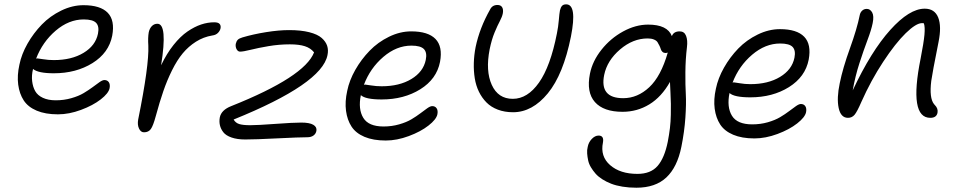

<svg xmlns="http://www.w3.org/2000/svg" viewBox="-20 -585 4431 888"><path d="M248 -56.2Q189.9 -56.2 149.7 -73.2Q109.4 -90.3 89.6 -120.8Q69.8 -151.4 64.2 -193.6Q58.6 -235.8 69.8 -286.1Q79.6 -334.5 107.2 -383.1Q134.8 -431.6 173.3 -471.4Q211.9 -511.2 263.2 -536.1Q314.5 -561 366.2 -561Q444.3 -561 478.3 -525.9Q512.2 -490.7 499 -419.9Q483.4 -340.3 407.7 -293.2Q332 -246.1 229 -246.1Q156.2 -246.1 132.8 -266.1Q125.5 -236.3 128.7 -209.7Q131.8 -183.1 142.8 -163.6Q153.8 -144 178.2 -132.6Q202.6 -121.1 237.8 -121.1Q275.9 -121.1 309.8 -130.9Q343.8 -140.6 366.7 -154.3Q389.6 -168 408 -181.6Q426.3 -195.3 440.2 -205.1Q454.1 -214.8 462.9 -214.8Q476.6 -214.8 483.4 -204.6Q490.2 -194.3 486.8 -176.8Q481.9 -153.3 445.8 -125.2Q409.7 -97.2 354.5 -76.7Q299.3 -56.2 248 -56.2ZM152.8 -314.9Q156.7 -314.9 180.2 -311Q203.6 -307.1 229 -307.1Q311 -307.1 366.5 -340.6Q421.9 -374 433.1 -429.2Q439.9 -462.9 424.8 -479Q409.7 -495.1 367.2 -495.1Q298.3 -495.1 237.5 -443.1Q176.8 -391.1 147 -314Z M646 26.9Q630.9 26.9 622.8 9.3Q614.7 -8.3 619.1 -32.2Q669.9 -283.2 666 -374Q663.6 -411.1 668 -436Q671.9 -453.6 682.4 -464.4Q692.9 -475.1 708 -475.1Q755.9 -475.1 725.1 -283.2Q751 -337.4 782.7 -377.2Q814.5 -417 846.9 -439.2Q879.4 -461.4 910.2 -471.7Q940.9 -481.9 970.7 -481.9Q988.8 -481.9 995.6 -474.4Q1002.4 -466.8 1000 -454.1Q997.6 -442.4 987.8 -432.6Q978 -422.9 961.9 -420.9Q920.9 -414.1 886.2 -392.1Q851.6 -370.1 825.2 -338.4Q798.8 -306.6 775.6 -259.8Q752.4 -212.9 735.4 -163.3Q718.3 -113.8 700.7 -48.8Q688.5 -3.4 677.7 11.7Q667 26.9 646 26.9Z M1114.3 60.1Q1077.1 60.1 1051 51Q1024.9 42 1012.9 26.6Q1001 11.2 997.1 -5.9Q993.2 -22.9 996.6 -42Q1003.4 -76.2 1049.3 -94.2Q1388.7 -229.5 1432.6 -342.8Q1416.5 -362.8 1389.9 -371.3Q1363.3 -379.9 1320.3 -379.9Q1271 -379.9 1222.2 -371.6Q1173.3 -363.3 1139.2 -354.7Q1105 -346.2 1090.3 -346.2Q1080.6 -346.2 1074.5 -356.9Q1068.4 -367.7 1070.3 -381.8Q1073.2 -394.5 1079.8 -401.1Q1086.4 -407.7 1101.6 -412.1Q1151.4 -426.8 1210.4 -436.3Q1269.5 -445.8 1317.4 -445.8Q1372.1 -445.8 1410.4 -436Q1448.7 -426.3 1467.8 -409.4Q1486.8 -392.6 1493.2 -372.8Q1499.5 -353 1494.6 -330.1Q1468.8 -197.3 1060.5 -32.2Q1069.3 -16.6 1086.7 -11.2Q1104 -5.9 1137.2 -5.9Q1171.4 -5.9 1253.4 -12Q1335.4 -18.1 1373.5 -18.1Q1411.6 -18.1 1429 -7.8Q1446.3 2.4 1443.4 20Q1440.9 33.7 1429.9 41.7Q1418.9 49.8 1401.4 49.8Q1364.7 49.8 1263.2 54.9Q1161.6 60.1 1114.3 60.1Z M1764.2 64.9Q1706.1 64.9 1665.8 47.9Q1625.5 30.8 1605.7 0.2Q1585.9 -30.3 1580.3 -72.5Q1574.7 -114.7 1585.9 -165Q1595.7 -213.4 1623.3 -262Q1650.9 -310.5 1689.5 -350.3Q1728 -390.1 1779.1 -415Q1830.1 -439.9 1881.8 -439.9Q1960 -439.9 1994.1 -404.8Q2028.3 -369.6 2015.1 -298.8Q1999.5 -219.2 1923.8 -172.1Q1848.1 -125 1745.1 -125Q1670.4 -125 1648.9 -145Q1635.7 -80.1 1660.2 -40Q1684.6 0 1753.9 0Q1792 0 1825.9 -9.8Q1859.9 -19.5 1882.8 -33.2Q1905.8 -46.9 1924.1 -60.8Q1942.4 -74.7 1956.3 -84.5Q1970.2 -94.2 1979 -94.2Q1992.7 -94.2 1999.5 -84Q2006.3 -73.7 2002.9 -56.2Q1998 -32.7 1961.9 -4.4Q1925.8 23.9 1870.6 44.4Q1815.4 64.9 1764.2 64.9ZM1668.9 -193.8Q1672.9 -193.8 1696.3 -189.9Q1719.7 -186 1745.1 -186Q1827.1 -186 1882.6 -219.5Q1938 -252.9 1949.2 -308.1Q1956.1 -341.8 1940.7 -357.9Q1925.3 -374 1882.8 -374Q1814 -374 1752.9 -321.8Q1691.9 -269.5 1663.1 -192.9Z M2353 -65.9Q2314 -65.9 2282.5 -77.9Q2251 -89.8 2230 -111.1Q2209 -132.3 2195.1 -160.6Q2181.2 -189 2175.8 -222.9Q2170.4 -256.8 2171.4 -293.2Q2172.4 -329.6 2179.7 -367.2Q2198.2 -455.6 2246.6 -541Q2256.8 -562 2280.8 -562Q2295.9 -562 2302.2 -551.8Q2308.6 -541.5 2305.7 -523.9Q2302.7 -507.8 2292 -487.8Q2281.2 -467.8 2267.6 -435.1Q2253.9 -402.3 2244.6 -356.9Q2225.1 -257.3 2254.4 -192.6Q2283.7 -127.9 2351.6 -127.9Q2419.9 -127.9 2472.9 -203.1Q2525.9 -278.3 2555.7 -430.2Q2562 -460.9 2564.5 -491.7Q2566.9 -522.5 2569.8 -537.1Q2573.2 -551.3 2579.6 -558.1Q2585.9 -564.9 2598.6 -564.9Q2649.9 -564.9 2620.6 -416Q2585.4 -240.7 2513.7 -153.3Q2441.9 -65.9 2353 -65.9Z M2923.3 283.2Q2889.2 283.2 2859.1 278.3Q2829.1 273.4 2806.6 264.6Q2784.2 255.9 2765.4 243.9Q2746.6 231.9 2734.4 218Q2722.2 204.1 2712.9 188.5Q2703.6 172.9 2700.2 156.7Q2696.8 140.6 2695.6 124.8Q2694.3 108.9 2698.2 94.2Q2702.1 73.2 2717 57.6Q2731.9 42 2748.5 42Q2774.4 42 2768.6 74.2Q2755.4 138.2 2801.8 178.7Q2848.1 219.2 2928.2 219.2Q2989.3 219.2 3021.2 182.6Q3053.2 146 3068.4 70.8Q3074.7 38.1 3078.4 7.8Q3082 -22.5 3082.5 -54.2Q3083 -85.9 3082.8 -104.7Q3082.5 -123.5 3080.8 -158.9Q3079.1 -194.3 3078.6 -206.1Q3039.6 -136.7 2983.2 -102.3Q2926.8 -67.9 2859.4 -67.9Q2771.5 -67.9 2731.4 -113Q2691.4 -158.2 2708.5 -244.1Q2720.2 -302.7 2762 -355.2Q2803.7 -407.7 2861.8 -439.5Q2919.9 -471.2 2977.5 -471.2Q3066.9 -471.2 3087.4 -418Q3095.7 -439.9 3123.5 -439.9Q3145 -439.9 3153.1 -419.2Q3161.1 -398.4 3157.2 -367.2Q3150.4 -311 3149.9 -251.2Q3149.4 -191.4 3151.9 -148.7Q3154.3 -106 3149.9 -41Q3145.5 23.9 3131.3 94.2Q3112.3 188.5 3061.8 235.8Q3011.2 283.2 2923.3 283.2ZM2774.4 -238.8Q2752.4 -130.9 2862.3 -130.9Q2928.7 -130.9 2982.9 -181.6Q3037.1 -232.4 3068.4 -341.8Q3062.5 -339.8 3059.6 -339.8Q3050.3 -339.8 3044.4 -344.7Q3038.6 -349.6 3036.4 -357.2Q3034.2 -364.7 3030 -373.5Q3025.9 -382.3 3021 -389.9Q3016.1 -397.5 3004.4 -402.3Q2992.7 -407.2 2975.6 -407.2Q2907.2 -407.2 2847.7 -356.2Q2788.1 -305.2 2774.4 -238.8Z M3469.2 55.2Q3411.1 55.2 3370.8 38.1Q3330.6 21 3310.8 -9.5Q3291 -40 3285.4 -82.3Q3279.8 -124.5 3291 -174.8Q3300.8 -223.1 3328.4 -272Q3356 -320.8 3394.5 -360.6Q3433.1 -400.4 3484.4 -425.3Q3535.6 -450.2 3587.4 -450.2Q3665.5 -450.2 3699.5 -415Q3733.4 -379.9 3720.2 -309.1Q3704.6 -229.5 3628.9 -182.1Q3553.2 -134.8 3450.2 -134.8Q3375.5 -134.8 3354 -154.8Q3340.8 -89.8 3365.2 -49.8Q3389.6 -9.8 3459 -9.8Q3497.1 -9.8 3531 -19.5Q3564.9 -29.3 3587.9 -43Q3610.8 -56.6 3629.2 -70.6Q3647.5 -84.5 3661.4 -94.2Q3675.3 -104 3684.1 -104Q3697.8 -104 3704.6 -93.8Q3711.4 -83.5 3708 -65.9Q3703.1 -42.5 3667 -14.2Q3630.9 14.2 3575.7 34.7Q3520.5 55.2 3469.2 55.2ZM3374 -204.1Q3377.9 -204.1 3401.4 -200Q3424.8 -195.8 3450.2 -195.8Q3532.2 -195.8 3587.6 -229.2Q3643.1 -262.7 3654.3 -317.9Q3661.1 -351.6 3646 -367.7Q3630.9 -383.8 3588.4 -383.8Q3519.5 -383.8 3458.5 -331.8Q3397.5 -279.8 3368.2 -203.1Z M4282.7 -40Q4182.6 -40 4237.8 -314Q4252.4 -388.7 4255.6 -424.6Q4258.8 -460.4 4252.9 -477.1Q4251 -478 4244.1 -478Q4216.8 -478 4168.9 -431.4Q4121.1 -384.8 4064.7 -299.1Q4008.3 -213.4 3963.9 -113.8Q3944.3 -68.4 3932.4 -54.2Q3920.4 -40 3901.9 -40Q3868.7 -40 3858.9 -85.4Q3849.1 -130.9 3863.8 -200.2Q3877.9 -270 3910.9 -361.3Q3943.8 -452.6 3956.1 -514.2Q3958.5 -527.3 3967.3 -535.6Q3976.1 -543.9 3988.8 -543.9Q4004.4 -543.9 4013.7 -527.6Q4022.9 -511.2 4016.1 -478Q4009.8 -446.3 3991.9 -399.2Q3974.1 -352.1 3954.8 -292.5Q3935.5 -232.9 3923.8 -167Q4008.8 -348.1 4097.4 -446.5Q4186 -544.9 4256.8 -544.9Q4302.7 -544.9 4319.1 -504.2Q4335.4 -463.4 4320.8 -391.1Q4291.5 -244.6 4287.1 -210.9Q4277.3 -131.8 4299.8 -103.5Q4301.8 -101.1 4303.7 -99.1Q4319.8 -83 4315.9 -63Q4311 -40 4282.7 -40Z"/></svg>

Font: Shantell Sans Bouncy
Style: Italic
Weight: 300
Italic angle: -11.31°
Designer: Stephen Nixon, Anya Danilova, Shantell Martin
Foundry: Arrow Type
Version: Version 1.006;[9816181b4]